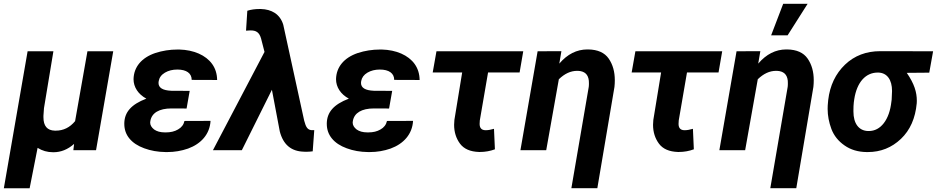

<svg xmlns="http://www.w3.org/2000/svg" viewBox="-41 -802 5001 1025"><path d="M106.4 -528.3 -20.5 203.1H117.2L159.7 -12.7C184.6 2.9 211.9 10.7 242.2 10.7C243.2 10.7 243.7 10.7 244.6 10.7C284.2 10.7 320.8 -3.9 354.5 -33.7L350.6 0H471.7L563.5 -528.3H425.8L359.9 -155.3C332 -121.6 297.9 -104.5 256.3 -104.5C254.9 -104.5 253.4 -104.5 252 -104.5C210.9 -105.5 190.9 -129.4 190.9 -176.3C190.9 -178.7 190.9 -181.6 190.9 -184.1L193.8 -224.6L244.1 -528.3Z M622.6 -145.5C622.6 -144 622.6 -142.1 622.6 -140.6C622.6 -110.4 631.8 -84.5 649.9 -62.5C668 -40.5 694.3 -22.9 729 -10.3C763.2 2.4 801.3 9.3 843.3 9.8C846.2 9.8 849.1 9.8 852.1 9.8C891.1 9.8 927.7 3.4 962.9 -8.8C1032.7 -34.2 1079.1 -85.9 1083 -156.7L943.8 -156.2C939.5 -136.2 927.7 -121.1 909.2 -110.8C891.1 -100.1 869.6 -95.2 845.2 -95.2C843.3 -95.2 841.3 -95.2 838.9 -95.2C814.9 -95.2 795.9 -100.6 781.7 -110.8C768.1 -121.6 760.7 -133.8 760.7 -147.5C760.7 -150.4 761.2 -153.3 761.7 -156.2C769 -199.2 808.6 -223.1 874.5 -223.1L955.1 -222.7L971.7 -316.9L874 -317.4C828.1 -319.3 805.2 -333 805.2 -359.4C805.2 -362.3 805.7 -365.7 806.2 -369.1C809.6 -387.7 820.3 -402.8 839.4 -414.1C858.4 -425.3 880.4 -430.7 905.8 -430.7C954.1 -430.7 982.4 -411.1 982.4 -375.5L1118.2 -375C1117.7 -407.7 1108.9 -436 1091.8 -460C1057.6 -507.8 993.2 -535.6 916.5 -537.6C913.1 -537.6 910.2 -537.6 907.2 -537.6C865.2 -537.6 825.7 -531.2 788.1 -519C713.9 -493.7 673.3 -443.8 671.9 -379.4C671.9 -336.9 696.8 -298.8 740.2 -275.4C658.2 -244.1 624.5 -202.6 622.6 -145.5Z M1351.6 -753.9C1349.1 -753.9 1347.2 -753.9 1344.7 -753.9C1320.8 -753.9 1299.3 -751 1279.3 -744.6L1272.5 -638.2L1287.6 -639.2C1290.5 -639.2 1293.9 -639.6 1296.9 -639.6C1325.2 -639.6 1342.8 -630.4 1352.5 -597.2L1371.1 -524.9L1095.7 0H1250L1410.6 -322.8L1452.6 -100.6C1470.7 -30.3 1513.2 5.9 1580.6 7.8C1584.5 7.8 1588.4 8.3 1592.8 8.3C1604.5 8.3 1616.7 7.3 1628.4 5.9L1636.7 -107.4H1620.1C1602.1 -109.9 1592.3 -121.1 1583 -157.7L1471.2 -669.9C1454.1 -726.6 1408.7 -752.4 1351.6 -753.9Z M1703.6 -145.5C1703.6 -144 1703.6 -142.1 1703.6 -140.6C1703.6 -110.4 1712.9 -84.5 1731 -62.5C1749 -40.5 1775.4 -22.9 1810.1 -10.3C1844.2 2.4 1882.3 9.3 1924.3 9.8C1927.2 9.8 1930.2 9.8 1933.1 9.8C1972.2 9.8 2008.8 3.4 2043.9 -8.8C2113.8 -34.2 2160.2 -85.9 2164.1 -156.7L2024.9 -156.2C2020.5 -136.2 2008.8 -121.1 1990.2 -110.8C1972.2 -100.1 1950.7 -95.2 1926.3 -95.2C1924.3 -95.2 1922.4 -95.2 1919.9 -95.2C1896 -95.2 1877 -100.6 1862.8 -110.8C1849.1 -121.6 1841.8 -133.8 1841.8 -147.5C1841.8 -150.4 1842.3 -153.3 1842.8 -156.2C1850.1 -199.2 1889.6 -223.1 1955.6 -223.1L2036.1 -222.7L2052.7 -316.9L1955.1 -317.4C1909.2 -319.3 1886.2 -333 1886.2 -359.4C1886.2 -362.3 1886.7 -365.7 1887.2 -369.1C1890.6 -387.7 1901.4 -402.8 1920.4 -414.1C1939.5 -425.3 1961.4 -430.7 1986.8 -430.7C2035.2 -430.7 2063.5 -411.1 2063.5 -375.5L2199.2 -375C2198.7 -407.7 2189.9 -436 2172.9 -460C2138.7 -507.8 2074.2 -535.6 1997.6 -537.6C1994.1 -537.6 1991.2 -537.6 1988.3 -537.6C1946.3 -537.6 1906.7 -531.2 1869.1 -519C1794.9 -493.7 1754.4 -443.8 1752.9 -379.4C1752.9 -336.9 1777.8 -298.8 1821.3 -275.4C1739.3 -244.1 1705.6 -202.6 1703.6 -145.5Z M2752.4 -528.3H2289.1L2269 -415H2426.3L2384.8 -161.6C2383.8 -152.8 2383.3 -144 2383.3 -135.7C2383.3 -96.7 2394 -63 2415 -34.7C2436 -6.8 2469.7 7.8 2516.1 9.3C2518.1 9.3 2519.5 9.3 2521.5 9.3C2549.3 9.3 2576.2 4.4 2601.1 -4.9L2596.2 -114.3C2579.1 -109.4 2564.9 -106.9 2554.2 -106.9C2552.2 -106.9 2550.3 -106.9 2548.8 -106.9C2529.3 -107.9 2519.5 -119.1 2519.5 -140.6L2520.5 -159.2L2564.5 -415H2732.9Z M2829.1 -528.3 2737.3 0H2875L2942.4 -378.9C2973.1 -408.7 3005.4 -423.8 3040 -423.8C3041.5 -423.8 3043 -423.8 3044.4 -423.8C3080.1 -422.4 3099.1 -404.8 3102.5 -371.1C3103 -366.7 3103 -362.3 3103 -357.9C3103 -351.6 3103 -345.2 3102.1 -338.4L3009.3 202.6H3147.9L3239.3 -337.9C3240.7 -350.6 3241.2 -362.3 3241.2 -374C3241.2 -418.9 3230.5 -457.5 3208.5 -489.3C3186.5 -521 3150.4 -537.1 3099.6 -538.1C3098.1 -538.1 3096.7 -538.1 3095.2 -538.1C3037.6 -538.1 2987.8 -512.7 2944.8 -462.4L2956.1 -528.8Z M3814.5 -528.3H3351.1L3331.1 -415H3488.3L3446.8 -161.6C3445.8 -152.8 3445.3 -144 3445.3 -135.7C3445.3 -96.7 3456.1 -63 3477.1 -34.7C3498 -6.8 3531.7 7.8 3578.1 9.3C3580.1 9.3 3581.5 9.3 3583.5 9.3C3611.3 9.3 3638.2 4.4 3663.1 -4.9L3658.2 -114.3C3641.1 -109.4 3627 -106.9 3616.2 -106.9C3614.3 -106.9 3612.3 -106.9 3610.8 -106.9C3591.3 -107.9 3581.5 -119.1 3581.5 -140.6L3582.5 -159.2L3626.5 -415H3794.9Z M4075.7 -613.3H4163.6L4270.5 -781.7H4140.1ZM3891.1 -528.3 3799.3 0H3937L4004.4 -378.9C4035.2 -408.7 4067.4 -423.8 4102.1 -423.8C4103.5 -423.8 4105 -423.8 4106.4 -423.8C4142.1 -422.4 4161.1 -404.8 4164.6 -371.1C4165 -366.7 4165 -362.3 4165 -357.9C4165 -351.6 4165 -345.2 4164.1 -338.4L4071.3 202.6H4210L4301.3 -337.9C4302.7 -350.6 4303.2 -362.3 4303.2 -374C4303.2 -418.9 4292.5 -457.5 4270.5 -489.3C4248.5 -521 4212.4 -537.1 4161.6 -538.1C4160.2 -538.1 4158.7 -538.1 4157.2 -538.1C4099.6 -538.1 4049.8 -512.7 4006.8 -462.4L4018.1 -528.8Z M4940.4 -528.3 4658.2 -528.8C4583.5 -528.8 4520.5 -504.9 4470.2 -457C4419.9 -408.7 4389.6 -345.7 4380.4 -268.1L4379.4 -257.3C4377.9 -244.6 4377.4 -232.4 4377.4 -220.2C4377.4 -184.6 4384.3 -148.9 4397.5 -113.3C4411.1 -77.6 4434.6 -48.3 4467.8 -25.4C4500.5 -2.4 4540 9.3 4585.9 9.8C4587.9 9.8 4589.8 9.8 4591.8 9.8C4660.6 9.8 4719.2 -13.7 4768.6 -60.5C4817.9 -107.4 4845.7 -170.9 4853 -250.5C4853.5 -254.9 4853.5 -259.3 4853.5 -263.7C4853.5 -309.6 4840.3 -354.5 4799.8 -413.1L4919.9 -414.1ZM4519.5 -272.5C4533.7 -364.3 4581.1 -414.6 4644.5 -414.6C4646 -414.6 4647 -414.6 4648.4 -414.6C4695.3 -413.1 4721.2 -375.5 4721.2 -316.4L4719.2 -270L4717.8 -259.8C4712.4 -210.9 4698.7 -172.4 4677.2 -144.5C4655.8 -116.7 4628.9 -102.5 4596.7 -102.5C4595.7 -102.5 4594.2 -102.5 4593.3 -102.5C4543 -104 4515.1 -143.6 4515.1 -206.1C4515.1 -209 4515.1 -211.9 4515.1 -214.8C4515.1 -229 4515.6 -242.7 4517.1 -255.4Z"/></svg>

Font: Roboto
Style: Bold Italic
Weight: 700
Italic angle: -12°
Designer: Google
Version: Version 2.137; 2017